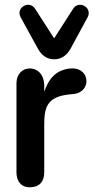

<svg xmlns="http://www.w3.org/2000/svg" viewBox="-20 -788 403 816"><path d="M106 8C147 8 168 -15 168 -56V-255C168 -331 178 -377 277 -387L296 -389C331 -393 351 -422 347 -450C342 -485 312 -500 279 -497C214 -491 185 -448 168 -398V-425C168 -465 145 -497 106 -497C77 -497 50 -475 50 -434V-56C50 -15 72 8 106 8ZM210 -536C241 -536 265 -553 281 -583L352 -714C375 -756 315 -789 291 -751L210 -625L129 -751C105 -789 45 -756 68 -714L140 -583C156 -553 179 -536 210 -536Z"/></svg>

Font: SN Pro SemiBold
Style: Regular
Weight: 600
Designer: Tobias Whetton
Foundry: Supernotes
Version: Version 1.003;Glyphs 3.3 (3324)